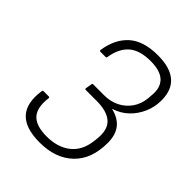

<svg xmlns="http://www.w3.org/2000/svg" viewBox="-193 -775 894 894"><g transform="rotate(45 254.0 -327.5)"><path d="M221 11Q126 11 86 -33Q46 -77 59 -164Q59 -171 65 -171H99Q106 -171 105 -164Q96 -97 124.5 -64.5Q153 -32 225 -32Q295 -32 340.5 -67Q386 -102 395 -169L397 -185Q406 -253 374 -283.5Q342 -314 271 -314H200Q194 -314 195 -321L200 -351Q200 -357 206 -357H278Q320 -357 353.5 -374Q387 -391 408 -421.5Q429 -452 433 -494L434 -509Q441 -565 412.5 -594Q384 -623 319 -623Q247 -623 210 -590.5Q173 -558 163 -494Q163 -488 156 -488H123Q117 -488 117 -494Q129 -576 179 -621Q229 -666 324 -666Q403 -666 443.5 -632Q484 -598 484 -529Q484 -485 467 -446.5Q450 -408 420.5 -380Q391 -352 350 -339V-338Q399 -326 423 -295Q447 -264 447 -212Q447 -105 386 -47Q325 11 221 11Z"/></g></svg>

Font: Sofia Sans Semi Condensed Light
Style: Italic
Weight: 300
Italic angle: -9°
Version: Version 4.100